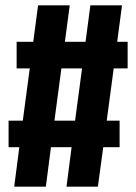

<svg xmlns="http://www.w3.org/2000/svg" viewBox="-20 -696 508 716"><path d="M456 -441H404L378 -246H426V-147H365L345 0H228L247 -147H170L151 0H33L52 -147H12V-246H65L91 -441H42V-540H104L122 -676H240L222 -540H299L317 -676H435L417 -540H456ZM260 -246 286 -441H209L183 -246Z"/></svg>

Font: Fira Sans Extra Condensed
Style: Bold
Weight: 700
Width: 1
Designer: Carrois Corporate & Edenspiekermann AG
Foundry: Carrois Corporate GbR & Edenspiekermann AG
Version: Version 4.203